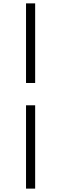

<svg xmlns="http://www.w3.org/2000/svg" viewBox="-20 -842 362 1136"><path d="M134 274V-219H188V274ZM188 -351H134V-822H188Z"/></svg>

Font: Noto Serif SC ExtraLight Medium
Style: Regular
Weight: 500
Version: Version 2.002-H1;hotconv 1.1.0;makeotfexe 2.6.0